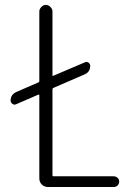

<svg xmlns="http://www.w3.org/2000/svg" viewBox="-20 -750 540 770"><path d="M44.9 -332Q37.1 -328.1 29.8 -333.5Q22.5 -338.9 22.5 -346.7Q22.5 -370.1 44.9 -380.9L132.8 -418.9Q137.7 -420.9 137.7 -425.8V-704.1Q137.7 -713.9 146 -722.2Q154.3 -730.5 164.1 -730.5Q173.8 -730.5 182.1 -722.2Q190.4 -713.9 190.4 -704.1V-448.2Q190.4 -444.3 194.3 -446.3L320.3 -500Q328.1 -503.9 335 -499Q341.8 -494.1 341.8 -486.3Q341.8 -461.9 320.3 -452.1L194.3 -397.5Q190.4 -396.5 190.4 -389.6V-47.9Q190.4 -43 194.3 -43H435.5Q444.3 -43 451.2 -37.1Q458 -31.2 458 -22Q458 -12.7 451.7 -6.3Q445.3 0 435.5 0H172.9Q158.2 0 147.9 -9.8Q137.7 -19.5 137.7 -35.2V-367.2Q137.7 -372.1 132.8 -370.1Z"/></svg>

Font: Rounded-L Mgen+ 1mn light
Style: Regular
Weight: 200
Designer: [Source Han Sans]
Ryoko NISHIZUKA  (kana & ideographs); Paul D. Hunt (Latin, Greek & Cyrillic); Wenlong ZHANG  (bopomofo
Version: Version 1.059.20150602